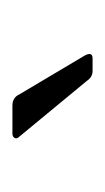

<svg xmlns="http://www.w3.org/2000/svg" viewBox="50 -793 169 309"><g transform="rotate(-90 134.5 -638.5)"><path d="M195 -574H175Q165 -574 159 -583L69 -692Q65 -696 67 -699.5Q69 -703 74 -703H119Q132 -703 137 -692L200 -586Q206 -574 195 -574Z"/></g></svg>

Font: Rajdhani
Style: Regular
Weight: 400
Designer: Satya Rajpurohit, Jyotish Sonowal
Foundry: Indian Type Foundry
Version: Version 1.201;PS 1.0;hotconv 1.0.78;makeotf.lib2.5.61930; tt